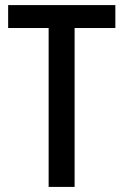

<svg xmlns="http://www.w3.org/2000/svg" viewBox="-20 -734 485 754"><path d="M273 0V-624H433V-714H12V-624H171V0Z"/></svg>

Font: Noto Sans Myanmar UI Condensed Medium
Style: Regular
Weight: 500
Width: 3
Designer: Monotype Design Team
Foundry: Monotype Imaging Inc.
Version: Version 2.103